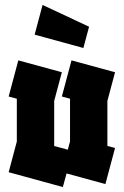

<svg xmlns="http://www.w3.org/2000/svg" viewBox="-20 -744 500 776"><path d="M234 12 15 -48 48 -172V-345L15 -354L54 -500L230 -452L199 -336V-154L254 -139L263 -172V-345L230 -354L269 -500L445 -452L414 -336V-154L445 -146L406 0L249 -43ZM317 -550 120 -604 152 -724 340 -636Z"/></svg>

Font: Blaka
Style: Regular
Weight: 400
Designer: Mohamed Gaber
Foundry: Kief Type Foundry
Version: Version 1.003; ttfautohint (v1.8.4.7-5d5b)